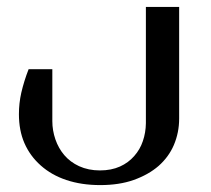

<svg xmlns="http://www.w3.org/2000/svg" viewBox="-20 -351 603 550"><path d="M493.2 -331.1V-11.2Q493.2 28.8 478 64.5Q463.4 98.6 434.1 124.5Q405.3 149.4 362.8 164.6Q321.3 179.2 267.1 179.2Q213.4 179.2 169.9 164.6Q127.4 150.4 96.7 123Q65.9 95.7 49.8 58.6Q34.2 22.5 34.2 -23.9Q34.2 -55.2 41 -85.4Q48.8 -119.1 62 -152.8H129.9V-3.9Q129.9 22.5 138.7 48.3Q147.5 73.7 164.1 93.3Q181.2 113.3 206.5 125Q233.4 137.2 266.1 137.2Q298.8 137.2 323.7 126Q347.7 115.2 364.3 96.2Q381.3 77.1 389.2 53.2Q397.5 29.3 397.9 2V-331.1Z"/></svg>

Font: SimahzazaarabicW05-Regular
Style: Regular
Weight: 400
Designer: Ahmed zaza
Foundry: Ahmed zaza
Version: Version 1.001